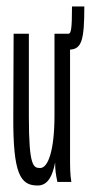

<svg xmlns="http://www.w3.org/2000/svg" viewBox="-20 -561 290 592"><path d="M96 11C128 11 142 -19 150 -60C150 -37 152 -23 157 0H200C196 -24 196 -47 196 -71V-408C232 -410 240 -438 240 -541H202C202 -471 199 -457 191 -457H148V-205C148 -96 128 -43 104 -43C83 -43 69 -47 69 -202V-457H22L21 -202C20 -24 43 11 96 11Z"/></svg>

Font: Inconsolata UltraCondensed Thin
Style: Regular
Weight: 100
Width: 1
Monospace: yes
Designer: Raph Levien, Cyreal, Brenton Simpson
Foundry: Raph Levien, Cyreal, Google
Version: Version 3.100